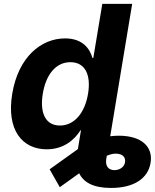

<svg xmlns="http://www.w3.org/2000/svg" viewBox="-20 -747 784 972"><path d="M217 8.9C304.7 8.9 358.7 -41.9 387.4 -87.4H389.9L374.3 7.8L231.2 110.1L282.7 200.6L381 130.3C402.3 175.4 451.7 204.5 541.9 204.5C659.4 204.5 729.4 155.5 742.2 77.8C756 -3.6 697.4 -60 581.3 -60C566.4 -60 552.2 -58.9 538 -57.2L649.1 -727.3H497.9L452.4 -453.8H447.8C435.4 -498.2 400.6 -552.6 309.3 -552.6C189.3 -552.6 72.8 -459.5 41.9 -272C11.7 -89.5 92 8.9 217 8.9ZM196.7 -272.7C212 -367.2 261.4 -432.2 336.3 -432.2C409.8 -432.2 441.8 -370 425.8 -272.7C409.8 -175.4 356.2 -111.5 283.4 -111.5C208.8 -111.5 180.8 -177.6 196.7 -272.7ZM517.8 58.9 520.6 41.5C538.4 34.1 554 30.2 567.5 30.9C603 31.6 616.5 50.4 612.9 74.6C609.7 97.7 586.3 114.3 560 114.3C532 114.3 512.1 97.3 517.8 58.9Z"/></svg>

Font: Magic Ui Pro
Style: Bold Italic
Weight: 700
Italic angle: -9.39999°
Designer: Stefan Endress, Andreas Faust
Version: Version 1.000;FEAKit 1.0